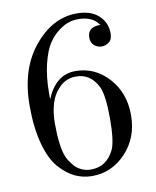

<svg xmlns="http://www.w3.org/2000/svg" viewBox="-79 -727 658 811"><g transform="rotate(-10 250.0 -322.0)"><path d="M42 -316Q42 -473 122 -569.5Q202 -666 305 -666Q365 -666 398.5 -635.5Q432 -605 432 -558Q432 -532 417 -521Q402 -510 386 -510Q368 -510 354 -522Q340 -534 340 -556Q340 -601 395 -601Q369 -641 307 -641Q288 -641 268.5 -635.5Q249 -630 223.5 -611.5Q198 -593 178.5 -563.5Q159 -534 145.5 -479Q132 -424 132 -352V-328Q173 -427 257 -427Q341 -427 399 -363Q457 -299 457 -204Q457 -107 396.5 -42.5Q336 22 251 22Q213 22 178.5 6Q144 -10 112 -46Q80 -82 61 -151.5Q42 -221 42 -316ZM134 -226Q134 -128 152 -81Q155 -73 161.5 -62.5Q168 -52 179.5 -38Q191 -24 210 -15Q229 -6 251 -6Q318 -6 350 -71Q367 -107 367 -205Q367 -305 349 -342Q318 -404 256 -404Q214 -404 185 -375Q156 -346 145 -307.5Q134 -269 134 -226Z"/></g></svg>

Font: CMU Serif
Style: Roman
Weight: 500
Version: Version 0.7.0